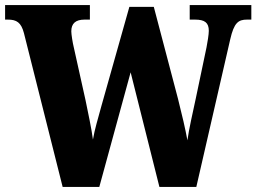

<svg xmlns="http://www.w3.org/2000/svg" viewBox="-25 -734 1007 754"><path d="M69 -604 221 0H365L488 -450L601 0H746L879 -579C894 -645 911 -657 945 -657H962V-714H720V-657H741C779 -657 795 -645 795 -613C795 -599 790 -568 786 -548L744 -348C732 -292 717 -227 711 -183C703 -227 690 -283 674 -346L579 -707H483L373 -317C359 -265 347 -227 340 -186C335 -226 320 -296 311 -340L265 -547C260 -567 255 -600 255 -611C255 -642 272 -657 307 -657H328V-714H-5V-657H6C40 -657 58 -646 69 -604Z"/></svg>

Font: Noto Serif Myanmar Condensed Black
Style: Regular
Weight: 900
Width: 3
Designer: Ben Mitchell and the Monotype Design Team
Foundry: Monotype Imaging Inc.
Version: Version 2.106